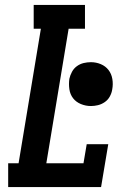

<svg xmlns="http://www.w3.org/2000/svg" viewBox="-20 -755 540 775"><path d="M13 0V-96H55L145 -639H116V-735H323V-639H257L167 -96H317L330 -173H417L388 0ZM347 -327Q326 -327 306.5 -335Q287 -343 275 -358.5Q263 -374 260 -395Q257 -416 260 -437Q263 -451 270.5 -465Q278 -479 290.5 -488Q303 -497 317.5 -500.5Q332 -504 347 -504Q368 -504 387 -496Q406 -488 418 -472.5Q430 -457 433.5 -436Q437 -415 433 -394Q431 -380 423.5 -366Q416 -352 403 -343Q390 -334 375.5 -330.5Q361 -327 347 -327Z"/></svg>

Font: Iosevka Gothic
Style: Bold Italic
Weight: 700
Italic angle: -9°
Monospace: yes
Designer: Belleve Invis
Foundry: Belleve Invis
Version: Version 15.5.1; ttfautohint (v1.8.4)